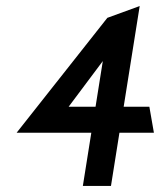

<svg xmlns="http://www.w3.org/2000/svg" viewBox="-20 -605 529 635"><path d="M35 -166H282L254 10H347L375 -166H489L474 -252H389L442 -585L335 -546ZM207 -252 320 -403 296 -252Z"/></svg>

Font: Charger Sport
Style: BdObl
Weight: 700
Designer: Jasper
Foundry: Cannot Into Space Fonts
Version: Version 1.1